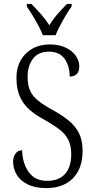

<svg xmlns="http://www.w3.org/2000/svg" viewBox="-20 -951 483 981"><path d="M217 10Q159 10 121 -9Q83 -28 65 -59Q47 -90 47 -126Q47 -149 59 -166Q71 -183 93 -183Q95 -116 127 -71.5Q159 -27 221 -27Q281 -27 312.5 -62.5Q344 -98 344 -163Q344 -206 329.5 -235.5Q315 -265 285 -288.5Q255 -312 207 -339Q160 -364 128.5 -392.5Q97 -421 80.5 -460Q64 -499 64 -554Q64 -604 85.5 -642.5Q107 -681 145.5 -702.5Q184 -724 234 -724Q282 -724 316 -707.5Q350 -691 367.5 -665.5Q385 -640 385 -613Q385 -585 372 -572.5Q359 -560 336 -560Q336 -614 310 -650.5Q284 -687 230 -687Q176 -687 148.5 -651Q121 -615 121 -558Q121 -517 133.5 -488.5Q146 -460 174 -437.5Q202 -415 247 -390Q293 -365 328 -337.5Q363 -310 382.5 -272.5Q402 -235 402 -180Q402 -90 352.5 -40Q303 10 217 10ZM199 -771Q190 -794 176 -820.5Q162 -847 146 -873Q130 -899 117 -918V-931H140Q167 -904 189.5 -878.5Q212 -853 232 -822Q251 -853 273.5 -878.5Q296 -904 322 -931H346V-918Q332 -899 316.5 -873Q301 -847 287 -820.5Q273 -794 264 -771Z"/></svg>

Font: Noto Serif Condensed Light
Style: Regular
Weight: 300
Width: 3
Designer: Monotype Design Team
Foundry: Monotype Imaging Inc.
Version: Version 2.013